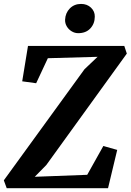

<svg xmlns="http://www.w3.org/2000/svg" viewBox="-34 -983 683 1003"><path d="M1 0 -14 -41 407.3 -621.2 475.7 -686.2 216 -678.9 154.9 -548.2 82 -558.2 112.2 -743H615.3L628.5 -703L207.8 -120.8L147.6 -59.5L421.6 -69.8L505.8 -220.3L578.3 -199.9L530.4 0ZM374.5 -809.7Q356.3 -809.7 340.3 -819.5Q324.2 -829.2 314.8 -845.3Q305.3 -861.3 306 -880Q307.7 -915.5 330.8 -939Q354 -962.5 389.6 -962.5Q421.1 -962.5 441.5 -942.9Q461.9 -923.2 461.2 -895.7Q460.9 -859.2 437.9 -834.5Q414.9 -809.7 374.5 -809.7Z"/></svg>

Font: Merriweather 7pt Light
Style: Italic
Weight: 300
Italic angle: -7.8°
Designer: Eben Sorkin
Foundry: Eben Sorkin
Version: Version 2.200;gftools[0.9.31]